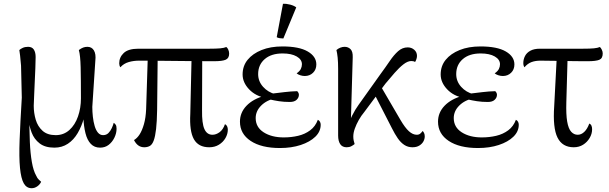

<svg xmlns="http://www.w3.org/2000/svg" viewBox="-20 -766 3214 1013"><path d="M147 227Q120 227 105.5 201.5Q91 176 85.5 120Q80 64 83.5 -27.5Q87 -119 95 -251L91 -420Q88 -454 86 -473Q84 -492 82 -502Q88 -508 100 -513.5Q112 -519 128 -519Q149 -519 158.5 -504.5Q168 -490 168 -465Q168 -439 166.5 -406Q165 -373 163.5 -338.5Q162 -304 160.5 -270Q159 -236 158 -208Q158 -170 168.5 -134.5Q179 -99 204.5 -76Q230 -53 274 -53Q316 -53 346 -80Q376 -107 391.5 -151.5Q407 -196 407 -247Q407 -348 405.5 -411Q404 -474 396 -502Q408 -511 418.5 -515Q429 -519 441 -519Q464 -519 475.5 -500Q487 -481 483 -446L467 -202Q467 -176 470 -149.5Q473 -123 479.5 -101Q486 -79 497 -66Q508 -53 524 -53Q541 -53 552 -64Q563 -75 570 -90.5Q577 -106 580 -118Q585 -115 590 -108.5Q595 -102 595 -87Q595 -63 583.5 -39.5Q572 -16 553 -1.5Q534 13 508 13Q478 13 459 -7Q440 -27 431 -63Q422 -99 420 -144H423Q411 -100 390 -64Q369 -28 338 -7.5Q307 13 267 13Q218 13 189 -9.5Q160 -32 147 -66.5Q134 -101 130 -136H134Q135 -75 137.5 -16.5Q140 42 148 88.5Q156 135 171 161Q177 175 185 182Q193 189 197 193Q191 207 177 217Q163 227 147 227Z M1084 11Q1027 11 1003 -31.5Q979 -74 984 -165L991 -474H1047L1046 -184Q1045 -115 1058.5 -85Q1072 -55 1101 -55Q1120 -55 1138.5 -68.5Q1157 -82 1167 -111Q1175 -107 1178.5 -99Q1182 -91 1182 -82Q1182 -59 1169.5 -37.5Q1157 -16 1135 -2.5Q1113 11 1084 11ZM741 11Q706 11 687 -27Q704 -37 717 -57.5Q730 -78 739.5 -111Q749 -144 751 -190L760 -475H812L809 -186Q808 -124 803.5 -85Q799 -46 791 -24.5Q783 -3 770.5 4Q758 11 741 11ZM615 -411Q609 -420 609 -432Q609 -464 633 -486.5Q657 -509 710 -509H1083Q1122 -509 1142.5 -511Q1163 -513 1174 -518Q1180 -514 1184.5 -504Q1189 -494 1189 -483Q1189 -459 1171 -451Q1153 -443 1110 -443Q1059 -443 1006 -443.5Q953 -444 902 -444.5Q851 -445 803 -445.5Q755 -446 714 -446Q685 -446 659 -438.5Q633 -431 615 -411Z M1457 15Q1359 15 1302.5 -22.5Q1246 -60 1246 -124Q1246 -172 1280.5 -208Q1315 -244 1377 -261L1383 -249Q1328 -259 1294 -295Q1260 -331 1260 -373Q1260 -418 1286.5 -450.5Q1313 -483 1360 -502Q1407 -521 1470 -521Q1558 -521 1603.5 -494.5Q1649 -468 1649 -426Q1649 -399 1631.5 -382Q1614 -365 1588 -365Q1576 -365 1564 -369Q1552 -373 1545 -379Q1561 -390 1567 -402Q1573 -414 1573 -427Q1573 -452 1545.5 -468Q1518 -484 1471 -484Q1411 -484 1376.5 -454Q1342 -424 1342 -375Q1342 -337 1368 -308Q1394 -279 1433 -269V-247Q1387 -238 1358 -209Q1329 -180 1329 -143Q1329 -95 1371 -68Q1413 -41 1477 -41Q1517 -41 1553 -49.5Q1589 -58 1616.5 -78.5Q1644 -99 1657 -134Q1665 -130 1668.5 -123Q1672 -116 1672 -108Q1672 -72 1643.5 -44.5Q1615 -17 1566.5 -1Q1518 15 1457 15ZM1509 -228Q1478 -228 1452 -232Q1426 -236 1405 -241L1414 -272Q1448 -276 1481 -280Q1514 -284 1548 -285Q1557 -276 1557 -266Q1557 -251 1545 -239.5Q1533 -228 1509 -228ZM1475 -563Q1467 -563 1456 -564.5Q1445 -566 1440 -570L1473 -746Q1491 -747 1511.5 -741.5Q1532 -736 1543 -727Z M1809 11Q1786 11 1775 -5.5Q1764 -22 1764 -51V-402Q1764 -438 1761.5 -462Q1759 -486 1755 -502Q1764 -510 1775.5 -514.5Q1787 -519 1798 -519Q1817 -519 1829.5 -506.5Q1842 -494 1841 -464L1830 -85L1816 -87Q1820 -121 1837.5 -155.5Q1855 -190 1872 -213L1986 -373Q2014 -411 2036 -443.5Q2058 -476 2080.5 -496Q2103 -516 2131 -516Q2151 -516 2165.5 -503.5Q2180 -491 2180 -471Q2180 -463 2177 -454Q2174 -445 2170 -439Q2165 -442 2160.5 -443Q2156 -444 2150 -444Q2131 -444 2108.5 -426.5Q2086 -409 2062 -381.5Q2038 -354 2013 -324L1902 -175Q1886 -156 1873 -133Q1860 -110 1852 -87.5Q1844 -65 1844 -46Q1844 -34 1846 -25Q1848 -16 1851 -6Q1844 0 1833.5 5.5Q1823 11 1809 11ZM2156 11Q2132 11 2113 -1.5Q2094 -14 2078.5 -36.5Q2063 -59 2048 -89L1945 -290L1978 -330L2093 -133Q2117 -92 2137.5 -73.5Q2158 -55 2179 -55Q2191 -55 2198.5 -62Q2206 -69 2210 -75Q2214 -71 2217.5 -64Q2221 -57 2221 -46Q2221 -33 2214 -20Q2207 -7 2192.5 2Q2178 11 2156 11Z M2502 15Q2404 15 2347.5 -22.5Q2291 -60 2291 -124Q2291 -172 2325.5 -208Q2360 -244 2422 -261L2428 -249Q2373 -259 2339 -295Q2305 -331 2305 -373Q2305 -418 2331.5 -450.5Q2358 -483 2405 -502Q2452 -521 2515 -521Q2603 -521 2648.5 -494.5Q2694 -468 2694 -426Q2694 -399 2676.5 -382Q2659 -365 2633 -365Q2621 -365 2609 -369Q2597 -373 2590 -379Q2606 -390 2612 -402Q2618 -414 2618 -427Q2618 -452 2590.5 -468Q2563 -484 2516 -484Q2456 -484 2421.5 -454Q2387 -424 2387 -375Q2387 -337 2413 -308Q2439 -279 2478 -269V-247Q2432 -238 2403 -209Q2374 -180 2374 -143Q2374 -95 2416 -68Q2458 -41 2522 -41Q2562 -41 2598 -49.5Q2634 -58 2661.5 -78.5Q2689 -99 2702 -134Q2710 -130 2713.5 -123Q2717 -116 2717 -108Q2717 -72 2688.5 -44.5Q2660 -17 2611.5 -1Q2563 15 2502 15ZM2554 -228Q2523 -228 2497 -232Q2471 -236 2450 -241L2459 -272Q2493 -276 2526 -280Q2559 -284 2593 -285Q2602 -276 2602 -266Q2602 -251 2590 -239.5Q2578 -228 2554 -228Z M3007 11Q2947 11 2921.5 -40Q2896 -91 2904 -206L2918 -474H2975L2968 -227Q2966 -162 2972.5 -124.5Q2979 -87 2993.5 -71Q3008 -55 3028 -55Q3047 -55 3063 -70.5Q3079 -86 3089 -114Q3097 -111 3100.5 -103Q3104 -95 3104 -84Q3104 -60 3091 -38Q3078 -16 3056.5 -2.5Q3035 11 3007 11ZM2747 -411Q2741 -420 2741 -433Q2741 -453 2750 -470.5Q2759 -488 2778.5 -498.5Q2798 -509 2828 -509H3054Q3093 -509 3113.5 -511Q3134 -513 3145 -518Q3150 -514 3155 -504Q3160 -494 3160 -484Q3160 -458 3142 -450.5Q3124 -443 3081 -443Q3011 -443 2950 -444.5Q2889 -446 2832 -446Q2805 -446 2784.5 -438.5Q2764 -431 2747 -411Z"/></svg>

Font: Arima
Style: Regular
Weight: 400
Designer: Joana Correia and Natanael Gama
Foundry: NDISCOVER
Version: Version 1.101;gftools[0.9.23]